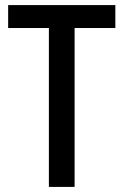

<svg xmlns="http://www.w3.org/2000/svg" viewBox="-20 -734 485 754"><path d="M273 0V-624H433V-714H12V-624H172V0Z"/></svg>

Font: Noto Sans Arabic Cond Med
Style: Regular
Weight: 500
Width: 3
Designer: Monotype Design Team, Nadine Chahine, Nizar Qandah and Khaled Hosny
Foundry: Monotype Imaging Inc.
Version: Version 2.012